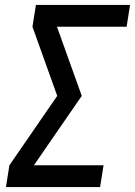

<svg xmlns="http://www.w3.org/2000/svg" viewBox="-20 -755 545 775"><path d="M4 0 18 -88 211 -368 111 -647 125 -735H505L491 -647H210L310 -368L117 -88H398L384 0Z"/></svg>

Font: Iosevka Semibold
Style: Italic
Weight: 600
Italic angle: -9°
Monospace: yes
Designer: Belleve Invis
Foundry: Belleve Invis
Version: Version 32.5.0; ttfautohint (v1.8.4)